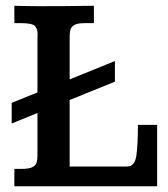

<svg xmlns="http://www.w3.org/2000/svg" viewBox="-20 -653 588 673"><path d="M21 -220.2V-292.5L382.8 -439V-366.7ZM30.3 0V-61H54.7Q83 -61 94.7 -67.6Q106.4 -74.2 108.9 -85.2Q111.3 -96.2 111.3 -109.9V-517.6Q111.3 -521.5 111.6 -525.6Q111.8 -529.8 111.8 -534.2Q111.8 -550.8 102.8 -561.3Q93.8 -571.8 54.7 -571.8H30.3V-632.8Q39.6 -632.3 54.4 -632.1Q69.3 -631.8 86.2 -631.6Q103 -631.3 116.2 -631.3Q163.1 -631.3 209.2 -631.6Q255.4 -631.8 309.1 -632.8V-571.8H275.4Q250.5 -571.8 239.7 -564.9Q229 -558.1 226.6 -547.9Q224.1 -537.6 224.1 -525.4V-69.3H424.8Q452.6 -69.3 458 -107.7Q463.4 -146 463.4 -215.3H530.8V0Z"/></svg>

Font: Kameron Medium
Style: Regular
Weight: 500
Designer: Vernon Adams
Foundry: Vernon Adams
Version: Version 1.100